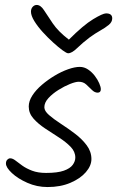

<svg xmlns="http://www.w3.org/2000/svg" viewBox="-20 -772 473 775"><path d="M408 -718Q433 -718 433 -698Q433 -683 419 -671.5Q405 -660 384.5 -648.5Q364 -637 342 -621Q313 -599 291.5 -578Q270 -557 255 -557Q249 -557 232.5 -569Q216 -581 194.5 -600.5Q173 -620 152.5 -642.5Q132 -665 118.5 -687Q105 -709 105 -725Q105 -737 112 -744.5Q119 -752 128 -752Q144 -752 157.5 -731Q171 -710 193 -677.5Q215 -645 258 -612Q317 -671 356 -694.5Q395 -718 408 -718ZM387 -412Q387 -398 374 -398Q362 -398 351 -409Q340 -420 328 -431Q316 -442 298 -442Q285 -442 262.5 -433Q240 -424 216 -409Q192 -394 175.5 -376Q159 -358 159 -339Q159 -324 178 -307.5Q197 -291 225.5 -272.5Q254 -254 282.5 -232.5Q311 -211 330 -185.5Q349 -160 349 -130Q349 -103 326.5 -77Q304 -51 264 -34Q224 -17 172 -17Q129 -17 90.5 -34Q52 -51 28 -73.5Q4 -96 4 -112Q4 -122 9.5 -127.5Q15 -133 21 -133Q31 -133 42.5 -124Q54 -115 70 -103.5Q86 -92 109.5 -83Q133 -74 166 -74Q212 -74 237.5 -83Q263 -92 273.5 -106.5Q284 -121 284 -136Q284 -160 265 -179.5Q246 -199 218 -217Q190 -235 162 -253.5Q134 -272 115 -293.5Q96 -315 96 -342Q96 -364 110.5 -386.5Q125 -409 149 -429.5Q173 -450 200.5 -466.5Q228 -483 255 -492.5Q282 -502 302 -502Q320 -502 335.5 -491.5Q351 -481 362.5 -466Q374 -451 380.5 -436Q387 -421 387 -412Z"/></svg>

Font: Kalam Variable Light
Style: Regular
Weight: 300
Designer: Lipi Raval, Jonny Pinhorn
Foundry: Indian Type Foundry
Version: Version 3.000